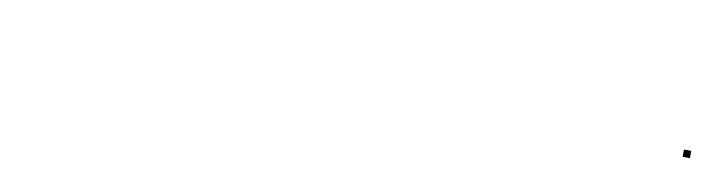

<svg xmlns="http://www.w3.org/2000/svg" viewBox="-20 -142 488 129"><g transform="rotate(10 224.0 -77.5)"><path d="M442.5 -74.5H447.5V-79.5H442.5Z"/></g></svg>

Font: FRB American Cursive Just Endings
Style: Italic
Weight: 400
Italic angle: -25°
Version: Version 2.0;Modular Font Editor K font №1